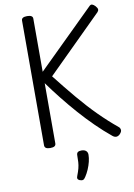

<svg xmlns="http://www.w3.org/2000/svg" viewBox="-132 -1095 1026 1475"><g transform="rotate(-10 381.5 -358.0)"><path d="M187 14Q165 14 154 7Q143 0 143 -15V-988Q143 -1015 187 -1015Q231 -1015 231 -988V-573L671 -1006Q683 -1019 694.5 -1015.5Q706 -1012 719 -998Q733 -982 733.5 -971.5Q734 -961 725 -951L296 -526Q375 -425 447 -339.5Q519 -254 589.5 -183.5Q660 -113 732 -54Q743 -46 745.5 -30.5Q748 -15 729 4Q716 16 702 16.5Q688 17 673 5Q613 -44 553.5 -102.5Q494 -161 437.5 -225Q381 -289 329 -354.5Q277 -420 231 -484V-15Q231 0 220.5 7Q210 14 187 14ZM366 296Q354 291 351 282.5Q348 274 354 260Q366 229 372 205.5Q378 182 379.5 158.5Q381 135 381 105Q381 88 390.5 81Q400 74 419 74Q442 74 454.5 85Q467 96 467 115Q467 140 460 169Q453 198 440.5 227Q428 256 412 280Q402 296 392 299Q382 302 366 296Z"/></g></svg>

Font: Playwrite NG Modern
Style: Regular
Weight: 400
Designer: Veronika Burian, José Scaglione
Foundry: TypeTogether
Version: Version 1.002